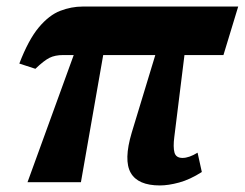

<svg xmlns="http://www.w3.org/2000/svg" viewBox="-20 -556 747 586"><path d="M64 0 205 -388H173Q148 -388 131 -379.5Q114 -371 88 -346L39 -362Q67 -435 98.5 -472.5Q130 -510 164 -523Q198 -536 232 -536H707L662 -388H543L512 -138Q508 -107 512.5 -90.5Q517 -74 537 -74Q557 -74 583 -90L596 -31Q560 -8 527 1Q494 10 468 10Q401 10 379 -28.5Q357 -67 382 -151L454 -388H295L227 0Z"/></svg>

Font: Noto Serif Condensed ExtraBold
Style: Italic
Weight: 800
Width: 3
Italic angle: -12°
Designer: Monotype Design Team
Foundry: Monotype Imaging Inc.
Version: Version 2.014; ttfautohint (v1.8.4.7-5d5b)